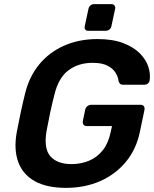

<svg xmlns="http://www.w3.org/2000/svg" viewBox="-20 -899 746 929"><path d="M299 10Q207 10 149 -22Q91 -54 68.5 -114.5Q46 -175 61 -259Q69 -302 79.5 -351.5Q90 -401 101 -445Q121 -528 169.5 -587Q218 -646 290 -678Q362 -710 452 -710Q525 -710 576 -690.5Q627 -671 657 -640.5Q687 -610 698 -575Q709 -540 704 -510Q703 -501 695.5 -495Q688 -489 678 -489H575Q566 -489 561.5 -493Q557 -497 554 -505Q552 -526 539.5 -546.5Q527 -567 500.5 -581Q474 -595 428 -595Q360 -595 311.5 -559Q263 -523 243 -440Q232 -397 222.5 -352.5Q213 -308 205 -264Q191 -179 224.5 -142Q258 -105 326 -105Q371 -105 410 -121Q449 -137 476.5 -171Q504 -205 515 -258L522 -289H399Q389 -289 384 -296Q379 -303 381 -314L392 -367Q394 -378 402.5 -385Q411 -392 421 -392H660Q671 -392 676 -385Q681 -378 679 -367L657 -262Q640 -178 590 -117Q540 -56 465.5 -23Q391 10 299 10ZM407 -750Q397 -750 392.5 -756Q388 -762 390 -772L408 -856Q410 -866 417.5 -872.5Q425 -879 435 -879H519Q529 -879 534 -872.5Q539 -866 537 -856L519 -772Q517 -762 509 -756Q501 -750 491 -750Z"/></svg>

Font: Rubik Medium
Style: Italic
Weight: 500
Italic angle: -12°
Designer: Hubert and Fischer
Foundry: Hubert and Fischer
Version: Version 2.300;gftools[0.9.30]